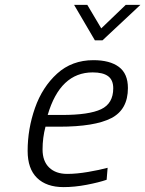

<svg xmlns="http://www.w3.org/2000/svg" viewBox="-20 -755 594 785"><path d="M93 -138Q93 -228 123 -313.5Q153 -399 213.5 -454Q274 -509 362 -509Q429 -509 466 -481.5Q503 -454 503 -395Q503 -307 435 -272Q367 -237 222 -237H166Q154 -192 154 -144Q154 -96 181 -70Q208 -44 255 -44Q293 -44 340 -52Q387 -60 420 -69L416 -20Q384 -9 334.5 0.5Q285 10 240 10Q170 10 131.5 -27.5Q93 -65 93 -138ZM234 -285Q344 -285 393.5 -308.5Q443 -332 443 -394Q443 -428 422 -443.5Q401 -459 359 -459Q226 -459 175 -285ZM283 -735H337L394 -639L494 -735H554L399 -590H368Z"/></svg>

Font: Cairo Light
Style: Italic
Weight: 300
Italic angle: -13°
Designer: Mohamed Gaber, Accademia di Belle Arti di Urbino and others
Foundry: Kief Type Foundry, Accademia di Belle Arti di Urbino and others
Version: Version 3.011